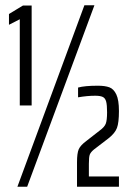

<svg xmlns="http://www.w3.org/2000/svg" viewBox="-20 -708 491 728"><path d="M55 -308V-635L14 -614V-655L67 -687H100V-308ZM46 0 300 -688H338L83 0ZM308 -174 358 -213Q376 -226 381 -239Q386 -252 386 -282Q386 -310 382.5 -323Q379 -336 369.5 -340.5Q360 -345 341 -345Q311 -345 276 -339V-376Q301 -383 351 -383Q378 -383 394.5 -377Q411 -371 421 -350Q431 -329 431 -287Q431 -243 423.5 -223Q416 -203 392 -184L336 -141Q324 -131 320.5 -122Q317 -113 317 -87V-39H431V0H272V-93Q272 -127 278.5 -142Q285 -157 308 -174Z"/></svg>

Font: Saira Ultra Condensed
Style: Regular
Weight: 400
Width: 1
Designer: Hector Gatti with collaboration of the Omnibus-Type team
Foundry: Omnibus-Type
Version: Version 1.001; ttfautohint (v1.8)